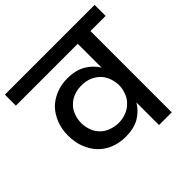

<svg xmlns="http://www.w3.org/2000/svg" viewBox="-208 -914 1089 1089"><g transform="rotate(-45 336.0 -370.0)"><path d="M318.8 -169.9Q356.4 -169.9 387.2 -184.1Q416 -197.3 435.1 -219.2Q454.1 -239.7 462.9 -267.1Q472.2 -293.9 472.2 -318.8V-319.8Q472.2 -345.2 462.9 -374Q454.1 -400.9 435.1 -422.9Q415.5 -443.8 387.2 -457Q358.4 -470.2 318.8 -470.2Q287.1 -470.2 259.8 -460Q231.4 -449.7 211.9 -430.2Q190.4 -410.2 180.2 -382.8Q168 -353 168 -320.8Q168 -287.6 180.2 -257.8Q189 -232.9 210.9 -210.9Q230.5 -191.4 258.8 -181.2Q288.6 -169.9 318.8 -169.9ZM-23.9 -651.9V-740.2H695.8V-651.9H574.2V0H472.2V-181.2Q446.3 -137.7 402.8 -111.8Q357.9 -85.9 292 -85.9Q241.7 -85.9 199.2 -103Q157.2 -120.1 127 -151.9Q99.1 -181.2 81.1 -227.1Q64.9 -268.6 64.9 -324.2Q64.9 -374 82 -418Q99.6 -461.4 127.9 -491.2Q157.7 -521 200.2 -538.1Q241.2 -555.2 292 -555.2Q356.9 -555.2 402.8 -528.8Q446.3 -502.9 472.2 -460.9V-651.9Z"/></g></svg>

Font: PoppinsZ Medium
Style: Regular
Weight: 500
Designer: Ninad Kale (Devanagari), Jonny Pinhorn (Latin)
Foundry: Indian Type Foundry
Version: Version 3.002;FEAKit 1.0